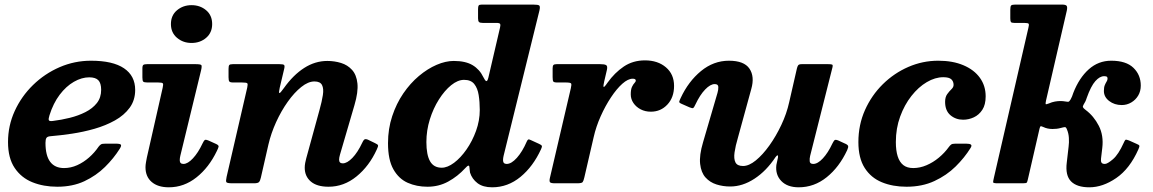

<svg xmlns="http://www.w3.org/2000/svg" viewBox="-20 -800 5034 838"><path d="M15 -180Q15 -110 44 -67Q73 -24 121.5 -4.5Q170 15 230 15Q297 15 348.5 -9.2Q400 -33.5 438.2 -71.2Q476.5 -109 502.5 -150.5Q511 -164 507.5 -168.5Q504 -173 485.5 -173H440Q426 -173 421 -170Q416 -167 410.5 -160Q392.5 -133.5 368.5 -112.5Q344.5 -91.5 316.8 -79Q289 -66.5 259.5 -66.5Q219.5 -66.5 199 -93.8Q178.5 -121 178.5 -176.5Q178.5 -192 182.8 -198.2Q187 -204.5 200.5 -205.5Q243.5 -209 293.8 -216.5Q344 -224 392.8 -238Q441.5 -252 481.8 -274.5Q522 -297 546 -329.8Q570 -362.5 570 -407.5Q570 -469 521.2 -502Q472.5 -535 377 -535Q305.5 -535 240.2 -506.8Q175 -478.5 124.2 -429Q73.5 -379.5 44.2 -315.5Q15 -251.5 15 -180ZM210 -272Q195 -270 193 -275.8Q191 -281.5 196 -297Q212.5 -349.5 240.5 -386.5Q268.5 -423.5 302.5 -443Q336.5 -462.5 369.5 -462.5Q397 -462.5 409.2 -449.8Q421.5 -437 421.5 -408Q421.5 -374 402.8 -350.2Q384 -326.5 353 -310.8Q322 -295 284.8 -285.8Q247.5 -276.5 210 -272Z M857.5 -492.5Q862 -511.5 858.8 -515.8Q855.5 -520 833.5 -520H622.5Q610.5 -520 606 -517Q601.5 -514 601.5 -501.5V-462Q601.5 -447.5 605.2 -443.8Q609 -440 623.5 -440H670.5Q688 -440 690.8 -436Q693.5 -432 690 -417L621 -112.5Q619.5 -104.5 617.2 -92Q615 -79.5 615 -70Q615 -29 642 -5.8Q669 17.5 717 17.5Q783 17.5 837.5 -25.8Q892 -69 926.5 -141Q932.5 -153 934 -159.5Q935.5 -166 923.5 -171.5L891.5 -186Q877.5 -192 873.5 -188.8Q869.5 -185.5 863.5 -173Q845 -133.5 822.2 -109Q799.5 -84.5 780.5 -84.5Q764.5 -84.5 764.5 -101Q764.5 -105 765.2 -110.5Q766 -116 767 -120ZM726 -695Q726 -657.5 752.5 -635Q779 -612.5 816 -612.5Q853.5 -612.5 879.8 -635Q906 -657.5 906 -695Q906 -733 879.8 -755.2Q853.5 -777.5 816 -777.5Q779 -777.5 752.5 -755.2Q726 -733 726 -695Z M996.5 -520Q984 -520 980.8 -516.2Q977.5 -512.5 977.5 -499.5V-463Q977.5 -449 980.8 -444.5Q984 -440 998 -440H1036Q1056 -440 1059.2 -436.5Q1062.5 -433 1059 -417.5L969 -28Q965 -10 968 -5Q971 0 994.5 0H1088.5Q1105.5 0 1110.5 -5.5Q1115.5 -11 1118.5 -24.5L1151.5 -169Q1163 -218.5 1185.2 -267.2Q1207.5 -316 1236 -356Q1264.5 -396 1294.8 -420.2Q1325 -444.5 1352.5 -444.5Q1377.5 -444.5 1385.5 -428.8Q1393.5 -413 1389.2 -385.2Q1385 -357.5 1374.5 -320L1316.5 -108.5Q1314 -100 1312 -88.8Q1310 -77.5 1310 -68Q1310 -30.5 1336.5 -7.8Q1363 15 1414 15Q1481 15 1536.2 -30Q1591.5 -75 1624.5 -147.5Q1631 -161 1630 -165.5Q1629 -170 1616.5 -175.5L1585.5 -190.5Q1575 -194.5 1570.2 -191Q1565.5 -187.5 1561 -177Q1541 -134.5 1518 -110.8Q1495 -87 1476 -87Q1460 -87 1460 -103.5Q1460 -111.5 1464 -125.5L1527 -341Q1544 -398.5 1540 -436Q1536 -473.5 1516.5 -495Q1497 -516.5 1468.5 -525.2Q1440 -534 1408.5 -534Q1355.5 -534 1307.8 -503.5Q1260 -473 1219 -415.5Q1202.5 -392 1199.2 -393.8Q1196 -395.5 1201 -417.5L1220.5 -500Q1223.5 -513 1219.8 -516.5Q1216 -520 1199.5 -520Z M2074 -320Q2074 -274 2057.8 -229Q2041.5 -184 2016 -147.5Q1990.5 -111 1961.8 -89.5Q1933 -68 1908 -68Q1873 -68 1857 -96.2Q1841 -124.5 1841 -180Q1841 -230.5 1856 -278.8Q1871 -327 1895.8 -366Q1920.5 -405 1949.2 -428.2Q1978 -451.5 2005.5 -451.5Q2035.5 -451.5 2050 -433.2Q2064.5 -415 2069.2 -385Q2074 -355 2074 -320ZM2341.5 -149Q2346.5 -159.5 2344.8 -163.5Q2343 -167.5 2333 -172L2297 -188.5Q2289 -192.5 2285.8 -191.2Q2282.5 -190 2279 -182Q2260 -138 2236 -111.2Q2212 -84.5 2191.5 -84.5Q2175.5 -84.5 2175.5 -101Q2175.5 -105 2176.2 -110.5Q2177 -116 2178 -120L2334.5 -754.5Q2338.5 -772 2333.5 -776Q2328.5 -780 2306.5 -780H2083Q2072 -780 2069.2 -776Q2066.5 -772 2066.5 -760.5V-720Q2066.5 -707.5 2070.8 -703.8Q2075 -700 2087 -700H2146.5Q2161 -700 2163 -695.2Q2165 -690.5 2162.5 -680L2111.5 -461Q2107.5 -445 2102.5 -446Q2097.5 -447 2089.5 -463.5Q2073.5 -497 2042.8 -515.5Q2012 -534 1960.5 -534Q1925 -534 1885.5 -517Q1846 -500 1808.2 -468.2Q1770.5 -436.5 1740.2 -392.2Q1710 -348 1691.8 -293Q1673.5 -238 1673.5 -175Q1673.5 -102.5 1697 -61Q1720.5 -19.5 1759.5 -2.2Q1798.5 15 1845.5 15Q1895 15 1936.2 -7.5Q1977.5 -30 2010.5 -66Q2019.5 -76 2024 -77Q2028.5 -78 2029 -68.5Q2029.5 -65.5 2029.8 -60.2Q2030 -55 2031.5 -46.5Q2040.5 -18.5 2064.2 -0.5Q2088 17.5 2128 17.5Q2196.5 17.5 2251.8 -28Q2307 -73.5 2341.5 -149Z M2410 -520Q2399.5 -520 2395.8 -516.5Q2392 -513 2392 -502V-463.5Q2392 -449 2394.8 -444.5Q2397.5 -440 2412 -440H2449Q2469.5 -440 2472.5 -435.8Q2475.5 -431.5 2471.5 -415L2380 -23Q2377 -9.5 2380.5 -4.8Q2384 0 2402.5 0H2499Q2519 0 2523 -5.2Q2527 -10.5 2530.5 -26L2571 -201Q2581.5 -247.5 2601.8 -292.8Q2622 -338 2646.8 -375.2Q2671.5 -412.5 2696.2 -434.5Q2721 -456.5 2741.5 -456.5Q2755 -456.5 2755 -448Q2755 -443.5 2749.5 -438Q2744 -432.5 2738.5 -421.2Q2733 -410 2733 -388Q2733 -367.5 2744.8 -350.2Q2756.5 -333 2776.2 -322.8Q2796 -312.5 2820.5 -312.5Q2864 -312.5 2893 -343.8Q2922 -375 2922 -425Q2922 -476 2886.5 -506.2Q2851 -536.5 2795 -536.5Q2742.5 -536.5 2702.5 -509.5Q2662.5 -482.5 2631.5 -439Q2616.5 -417 2614.5 -421Q2612.5 -425 2617 -444L2629 -495.5Q2632.5 -512 2625.2 -516Q2618 -520 2599.5 -520Z M2951 -372.5Q2945.5 -361 2944.5 -356.2Q2943.5 -351.5 2955.5 -346.5L2989.5 -331.5Q3002.5 -326 3006 -328.8Q3009.5 -331.5 3015 -343.5Q3035 -386 3057.8 -409.5Q3080.5 -433 3099.5 -433Q3115 -433 3115.2 -420.2Q3115.5 -407.5 3111.5 -394.5L3048.5 -179Q3031.5 -122 3035.8 -84.5Q3040 -47 3059.2 -25.5Q3078.5 -4 3107 5Q3135.5 14 3167 14Q3221 14 3273 -20Q3325 -54 3365 -114.5Q3370.5 -122 3373.8 -121.8Q3377 -121.5 3375.5 -112.5L3368.5 -80Q3363.5 -37.5 3390 -10Q3416.5 17.5 3466 17.5Q3533.5 17.5 3588.2 -26.5Q3643 -70.5 3677.5 -144.5Q3683.5 -157.5 3681.5 -163.2Q3679.5 -169 3665.5 -174.5L3638.5 -187Q3626 -192 3622 -187.8Q3618 -183.5 3612.5 -172.5Q3594 -133 3571.5 -108.8Q3549 -84.5 3529.5 -84.5Q3515 -84.5 3514 -96.2Q3513 -108 3516 -120L3613 -504.5Q3616 -516 3612.2 -518Q3608.5 -520 3594 -520H3479.5Q3467 -520 3463.5 -514.8Q3460 -509.5 3458 -500.5L3424.5 -354Q3413.5 -304 3390.2 -254.8Q3367 -205.5 3338 -165Q3309 -124.5 3279 -100Q3249 -75.5 3223 -75.5Q3198 -75.5 3190 -91.2Q3182 -107 3186 -135Q3190 -163 3201 -200L3259 -411.5Q3274.5 -466 3251 -500.5Q3227.5 -535 3161.5 -535Q3094.5 -535 3039.5 -489.8Q2984.5 -444.5 2951 -372.5Z M4282 -379.5Q4282 -425.5 4256.8 -460.5Q4231.5 -495.5 4185 -515.2Q4138.5 -535 4075 -535Q4007 -535 3944.8 -508Q3882.5 -481 3833.2 -432.5Q3784 -384 3755.2 -319.5Q3726.5 -255 3726.5 -180Q3726.5 -110 3754 -67Q3781.5 -24 3829 -4.5Q3876.5 15 3936.5 15Q4005 15 4058.2 -9.8Q4111.5 -34.5 4150.8 -73.2Q4190 -112 4216 -154Q4223 -165 4217.5 -169Q4212 -173 4197 -173H4150Q4136.5 -173 4131.5 -169.2Q4126.5 -165.5 4121 -158Q4102.5 -132.5 4077.5 -111.8Q4052.5 -91 4023.8 -78.8Q3995 -66.5 3966 -66.5Q3939 -66.5 3922.5 -79.5Q3906 -92.5 3898 -117.8Q3890 -143 3890 -180Q3890 -240 3908.8 -291.2Q3927.5 -342.5 3958 -381.2Q3988.5 -420 4025 -441.5Q4061.5 -463 4097 -463Q4122.5 -463 4132.2 -453.8Q4142 -444.5 4142 -429.5Q4142 -419.5 4132.8 -410.8Q4123.5 -402 4114.2 -389.2Q4105 -376.5 4105 -355.5Q4105 -317 4128.2 -297.2Q4151.5 -277.5 4183.5 -277.5Q4208 -277.5 4230.5 -288Q4253 -298.5 4267.5 -320.8Q4282 -343 4282 -379.5Z M4948.5 -148Q4954 -160 4952.8 -164Q4951.5 -168 4941 -172L4907.5 -187Q4895 -192 4892 -189.5Q4889 -187 4884.5 -176.5Q4861.5 -125.5 4837.5 -105Q4813.5 -84.5 4802.5 -84.5Q4791 -84.5 4787.5 -90.5Q4784 -96.5 4785.5 -108L4791 -154.5Q4797.5 -208.5 4775.8 -251Q4754 -293.5 4718.5 -320Q4708.5 -327.5 4706.8 -331.8Q4705 -336 4709.5 -343.5Q4713.5 -349.5 4717 -356.8Q4720.5 -364 4723 -372.5Q4741.5 -424.5 4760.8 -446Q4780 -467.5 4799 -467.5Q4805.5 -467.5 4809.8 -465.8Q4814 -464 4814 -457Q4814 -450.5 4810 -444.2Q4806 -438 4802 -428.5Q4798 -419 4798 -403Q4798 -377 4821 -359.2Q4844 -341.5 4876 -341.5Q4898.5 -341.5 4917.5 -352.8Q4936.5 -364 4947.8 -383Q4959 -402 4959 -426.5Q4959 -473 4927 -504Q4895 -535 4830 -535Q4774 -535 4732 -497.5Q4690 -460 4664.5 -394.5Q4659.5 -378 4653 -366.5Q4647.5 -357.5 4644.5 -356.2Q4641.5 -355 4630.5 -357Q4619.5 -359 4608 -359Q4597.5 -359 4584.5 -356.8Q4571.5 -354.5 4558 -348.5Q4544.5 -343 4543.8 -346Q4543 -349 4545.5 -361.5L4636 -753Q4639.5 -769 4635.5 -774.5Q4631.5 -780 4615 -780H4411Q4397 -780 4393.2 -776Q4389.5 -772 4389.5 -757.5V-720Q4389.5 -708 4392.2 -704Q4395 -700 4407 -700H4450Q4467.5 -700 4469.8 -696Q4472 -692 4468.5 -678.5L4318 -24.5Q4314.5 -9.5 4314.5 -4.8Q4314.5 0 4334 0H4445Q4459.5 0 4461.8 -3.5Q4464 -7 4466.5 -18.5L4517 -238Q4519.5 -248 4521.8 -249Q4524 -250 4534 -245.5Q4551.5 -237 4574 -237Q4582.5 -237 4591.8 -238Q4601 -239 4610 -241.5Q4622.5 -245 4627.8 -245.2Q4633 -245.5 4637 -234.5Q4644 -218 4645.2 -198.2Q4646.5 -178.5 4644 -160L4636 -90.5Q4629 -34.5 4654.5 -8.5Q4680 17.5 4734.5 17.5Q4793 17.5 4852 -23Q4911 -63.5 4948.5 -148Z"/></svg>

Font: Besley
Style: Bold Italic
Weight: 700
Italic angle: -13°
Designer: Owen Earl
Foundry: indestructible type*
Version: Version 2.001